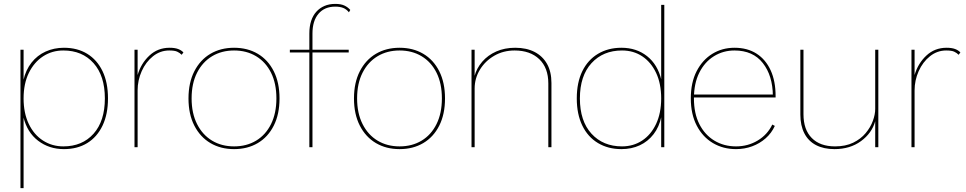

<svg xmlns="http://www.w3.org/2000/svg" viewBox="-20 -755 4954 985"><path d="M85 210V-500H101V-341L100 -343Q112 -396 141.5 -433.5Q171 -471 214 -490.5Q257 -510 308 -510Q377 -510 427.5 -479Q478 -448 506 -390Q534 -332 534 -250Q534 -169 506 -110.5Q478 -52 427.5 -21Q377 10 308 10Q232 10 175.5 -33Q119 -76 100 -155L101 -157V210ZM305 -4Q402 -4 460 -69Q518 -134 518 -250Q518 -366 460 -431Q402 -496 305 -496Q247 -496 201 -466Q155 -436 128 -381Q101 -326 101 -250Q101 -175 127.5 -119.5Q154 -64 200.5 -34Q247 -4 305 -4Z M670 0V-500H686V-370Q703 -429 746 -469.5Q789 -510 850 -510Q877 -510 894 -503.5Q911 -497 921 -486L912 -474Q902 -484 889 -490Q876 -496 848 -496Q802 -496 765 -466.5Q728 -437 707 -390Q686 -343 686 -291V0Z M1181 -510Q1250 -510 1302.5 -479Q1355 -448 1384.5 -389.5Q1414 -331 1414 -250Q1414 -169 1384.5 -110.5Q1355 -52 1302.5 -21Q1250 10 1181 10Q1112 10 1059.5 -21Q1007 -52 977 -110.5Q947 -169 947 -250Q947 -331 977 -389.5Q1007 -448 1059.5 -479Q1112 -510 1181 -510ZM1181 -496Q1117 -496 1068 -466.5Q1019 -437 991 -382Q963 -327 963 -250Q963 -174 991 -118.5Q1019 -63 1068 -33.5Q1117 -4 1181 -4Q1245 -4 1294 -33.5Q1343 -63 1370.5 -118.5Q1398 -174 1398 -250Q1398 -327 1370.5 -382Q1343 -437 1294 -466.5Q1245 -496 1181 -496Z M1700 -735Q1729 -735 1747 -726.5Q1765 -718 1777 -704L1770 -692Q1757 -708 1740.5 -714.5Q1724 -721 1700 -721Q1645 -721 1614 -684.5Q1583 -648 1583 -583V-500V-491V0H1567V-583Q1567 -619 1576 -647Q1585 -675 1602.5 -694.5Q1620 -714 1644.5 -724.5Q1669 -735 1700 -735ZM1769 -500V-486H1467V-500Z M2030 -510Q2099 -510 2151.5 -479Q2204 -448 2233.5 -389.5Q2263 -331 2263 -250Q2263 -169 2233.5 -110.5Q2204 -52 2151.5 -21Q2099 10 2030 10Q1961 10 1908.5 -21Q1856 -52 1826 -110.5Q1796 -169 1796 -250Q1796 -331 1826 -389.5Q1856 -448 1908.5 -479Q1961 -510 2030 -510ZM2030 -496Q1966 -496 1917 -466.5Q1868 -437 1840 -382Q1812 -327 1812 -250Q1812 -174 1840 -118.5Q1868 -63 1917 -33.5Q1966 -4 2030 -4Q2094 -4 2143 -33.5Q2192 -63 2219.5 -118.5Q2247 -174 2247 -250Q2247 -327 2219.5 -382Q2192 -437 2143 -466.5Q2094 -496 2030 -496Z M2399 0V-500H2415V-360L2414 -363Q2425 -405 2454 -438.5Q2483 -472 2526 -491Q2569 -510 2623 -510Q2681 -510 2722.5 -488.5Q2764 -467 2786.5 -427Q2809 -387 2809 -329V0H2793V-327Q2793 -407 2746.5 -451.5Q2700 -496 2620 -496Q2562 -496 2515.5 -469Q2469 -442 2442 -397.5Q2415 -353 2415 -301V0Z M3168 10Q3100 10 3048 -21Q2996 -52 2967.5 -110.5Q2939 -169 2939 -250Q2939 -332 2967.5 -390Q2996 -448 3048 -479Q3100 -510 3168 -510Q3245 -510 3299.5 -467Q3354 -424 3373 -345L3372 -343V-730H3388V0H3372V-159L3373 -157Q3362 -104 3333 -66.5Q3304 -29 3262 -9.5Q3220 10 3168 10ZM3171 -4Q3229 -4 3274.5 -34Q3320 -64 3346 -119.5Q3372 -175 3372 -250Q3372 -326 3346 -381Q3320 -436 3275 -466Q3230 -496 3171 -496Q3074 -496 3014.5 -431Q2955 -366 2955 -250Q2955 -134 3014.5 -69Q3074 -4 3171 -4Z M3756 10Q3690 10 3637.5 -21Q3585 -52 3554.5 -110.5Q3524 -169 3524 -250Q3524 -332 3554 -390Q3584 -448 3634.5 -479Q3685 -510 3748 -510Q3814 -510 3861 -480Q3908 -450 3933.5 -394.5Q3959 -339 3959 -262Q3959 -261 3959 -259Q3959 -257 3959 -255H3532V-270H3952L3945 -264Q3944 -367 3893.5 -431.5Q3843 -496 3748 -496Q3690 -496 3642.5 -466.5Q3595 -437 3567.5 -382Q3540 -327 3540 -250Q3540 -173 3568 -118Q3596 -63 3645 -33.5Q3694 -4 3756 -4Q3817 -4 3867 -34Q3917 -64 3942 -116L3955 -109Q3938 -72 3908 -45.5Q3878 -19 3839 -4.5Q3800 10 3756 10Z M4261 10Q4206 10 4166.5 -10.5Q4127 -31 4106.5 -71Q4086 -111 4086 -167V-500H4102V-169Q4102 -90 4144.5 -47Q4187 -4 4264 -4Q4318 -4 4357 -23Q4396 -42 4421 -72Q4446 -102 4458 -135Q4470 -168 4470 -196V-500H4486V0H4470V-133Q4453 -72 4397 -31Q4341 10 4261 10Z M4656 0V-500H4672V-370Q4689 -429 4732 -469.5Q4775 -510 4836 -510Q4863 -510 4880 -503.5Q4897 -497 4907 -486L4898 -474Q4888 -484 4875 -490Q4862 -496 4834 -496Q4788 -496 4751 -466.5Q4714 -437 4693 -390Q4672 -343 4672 -291V0Z"/></svg>

Font: Work Sans Thin
Style: Regular
Weight: 250
Designer: Wei Huang
Foundry: Wei Huang
Version: Version 2.012